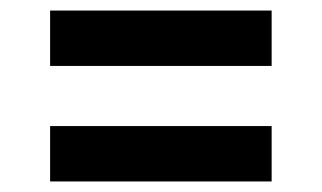

<svg xmlns="http://www.w3.org/2000/svg" viewBox="-20 -472 611 364"><path d="M75 -347V-452H495V-347ZM75 -128V-233H495V-128Z"/></svg>

Font: DM Sans 11pt SemiBold
Style: Regular
Weight: 600
Version: Version 4.004;gftools[0.9.30]